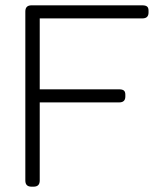

<svg xmlns="http://www.w3.org/2000/svg" viewBox="-20 -700 612 720"><path d="M75 -23V-657Q75 -680 98 -680H514Q526 -680 531.5 -675.5Q537 -671 537 -660V-653Q537 -631 514 -631H129V-365H427Q439 -365 444.5 -360.5Q450 -356 450 -345V-338Q450 -316 427 -316H129V-23Q129 0 106 0H98Q75 0 75 -23Z"/></svg>

Font: Mitr ExtraLight
Style: Regular
Weight: 275
Designer: Thanarat Vachiruckul
Foundry: Cadson Demak Co.,Ltd.
Version: Version 1.001